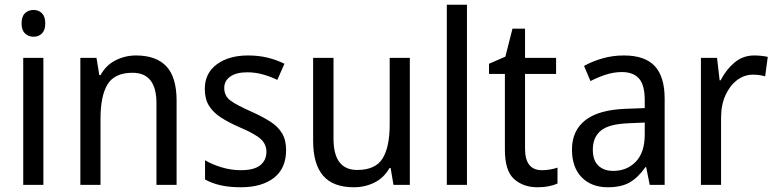

<svg xmlns="http://www.w3.org/2000/svg" viewBox="-20 -780 3272 810"><path d="M122 -738Q143 -738 157 -724Q171 -710 171 -681Q171 -653 157 -639Q143 -625 122 -625Q100 -625 85.5 -639Q71 -653 71 -681Q71 -710 85 -724Q99 -738 122 -738ZM163 -536V0H78V-536Z M554 -546Q639 -546 682 -500Q725 -454 725 -355V0H640V-345Q640 -473 539 -473Q464 -473 434 -424.5Q404 -376 404 -278V0H319V-536H387L399 -463H404Q427 -505 467.5 -525.5Q508 -546 554 -546Z M1187 -147Q1187 -70 1136 -30Q1085 10 996 10Q947 10 910 1.5Q873 -7 845 -23V-104Q873 -87 913.5 -74.5Q954 -62 996 -62Q1052 -62 1078 -83Q1104 -104 1104 -140Q1104 -171 1080.5 -193Q1057 -215 991 -243Q945 -263 912.5 -284Q880 -305 862 -333.5Q844 -362 844 -405Q844 -471 894.5 -508.5Q945 -546 1027 -546Q1070 -546 1108 -537Q1146 -528 1180 -511L1150 -443Q1121 -457 1089 -466Q1057 -475 1023 -475Q977 -475 951.5 -457Q926 -439 926 -409Q926 -375 952.5 -355.5Q979 -336 1045 -307Q1089 -287 1121 -266.5Q1153 -246 1170 -217.5Q1187 -189 1187 -147Z M1709 -536V0H1640L1628 -71H1623Q1600 -30 1560 -10Q1520 10 1473 10Q1385 10 1343 -39Q1301 -88 1301 -186V-536H1387V-195Q1387 -63 1487 -63Q1564 -63 1594 -111.5Q1624 -160 1624 -255V-536Z M1950 0H1865V-760H1950Z M2266 -62Q2283 -62 2301 -65Q2319 -68 2332 -73V-6Q2298 10 2247 10Q2188 10 2149 -24.5Q2110 -59 2110 -148V-468H2043V-511L2112 -541L2142 -659H2195V-536H2326V-468H2195V-153Q2195 -62 2266 -62Z M2612 -546Q2701 -546 2742.5 -501Q2784 -456 2784 -364V0H2721L2706 -75H2703Q2673 -32 2637.5 -11Q2602 10 2544 10Q2475 10 2434 -32Q2393 -74 2393 -149Q2393 -229 2449.5 -273Q2506 -317 2620 -321L2700 -324V-357Q2700 -422 2675.5 -449Q2651 -476 2604 -476Q2569 -476 2535.5 -465Q2502 -454 2471 -438L2444 -502Q2478 -521 2521 -533.5Q2564 -546 2612 -546ZM2632 -260Q2549 -257 2515 -229Q2481 -201 2481 -149Q2481 -103 2504.5 -81Q2528 -59 2567 -59Q2625 -59 2662.5 -98Q2700 -137 2700 -213V-263Z M3162 -546Q3176 -546 3191 -544.5Q3206 -543 3219 -540L3208 -458Q3184 -465 3156 -465Q3120 -465 3089.5 -442Q3059 -419 3040.5 -378Q3022 -337 3022 -284V0H2937V-536H3005L3016 -441H3020Q3043 -486 3078.5 -516Q3114 -546 3162 -546Z"/></svg>

Font: Noto Sans Khmer SemiCondensed
Style: Regular
Weight: 400
Width: 4
Designer: Danh Hong and the Monotype Design Team
Foundry: Monotype Imaging Inc.
Version: Version 2.004; ttfautohint (v1.8.4.7-5d5b)